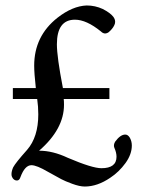

<svg xmlns="http://www.w3.org/2000/svg" viewBox="-20 -655 523 702"><path d="M380 -293H213Q214 -285 214 -272Q214 -183 123 -104Q173 -104 228 -78Q317 -40 351 -40Q406 -40 406 -82Q406 -97 398 -115Q394 -125 401 -137Q420 -163 438 -163Q448 -163 455 -151Q462 -138 462 -123Q462 -91 439 -59Q415 -26 383 -5Q336 27 290 27Q271 27 244 17Q217 7 204 0Q191 -7 155 -27Q114 -51 95 -51Q71 -51 55 -8Q51 5 42 5Q30 5 24 -8Q22 -12 22 -18Q22 -29 28 -43Q37 -60 79 -107Q120 -154 120 -237Q120 -265 116 -293H27V-333H111Q105 -387 105 -415Q105 -523 190 -590Q245 -633 297 -635Q328 -635 356 -622Q383 -608 394 -594Q401 -585 401 -575Q401 -568 397 -561Q391 -549 377 -537Q362 -527 349 -540Q296 -583 254 -583Q188 -583 188 -493Q188 -447 210 -333H380Z"/></svg>

Font: Pochaevsk
Style: Regular
Weight: 400
Version: Version 1.210; ttfautohint (v1.8.4.7-5d5b)